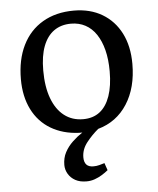

<svg xmlns="http://www.w3.org/2000/svg" viewBox="-53 -568 692 842"><g transform="rotate(-5 292.5 -146.5)"><path d="M294 229Q265 229 245 218Q225 207 214 188.5Q203 170 203 149Q203 118 216 93.5Q229 69 250 49Q271 29 294 14Q289 14 286 14Q283 14 280 14Q209 11 156 -20.5Q103 -52 74.5 -109Q46 -166 46 -242Q46 -328 77 -391Q108 -454 166 -488Q224 -522 303 -522Q375 -522 428 -490.5Q481 -459 510 -402Q539 -345 539 -267Q539 -162 493 -90.5Q447 -19 365 4Q336 28 312.5 58Q289 88 289 123Q289 144 299 155Q309 166 330 166Q344 166 356.5 162.5Q369 159 379 156L390 188Q378 198 362.5 207.5Q347 217 330 223Q313 229 294 229ZM303 -44Q347 -44 376.5 -67Q406 -90 421.5 -134.5Q437 -179 437 -243Q437 -296 426.5 -337Q416 -378 396.5 -407Q377 -436 349 -451Q321 -466 286 -466Q242 -466 211 -444Q180 -422 163.5 -379Q147 -336 147 -272Q147 -200 166 -149Q185 -98 220 -71Q255 -44 303 -44Z"/></g></svg>

Font: Literata 18pt
Style: Regular
Weight: 400
Designer: Latin by Veronika Burian and Jose Scaglione. Greek by Irene Vlachou. Cyrillic by Vera Evstafieva.
Foundry: TypeTogether
Version: Version 3.103;gftools[0.9.29]